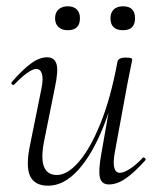

<svg xmlns="http://www.w3.org/2000/svg" viewBox="-20 -577 502 610"><path d="M133 13Q90 13 75.5 -18Q61 -49 76 -119L112 -297Q118 -328 113 -343Q108 -358 95 -358Q84 -358 66 -345Q48 -332 26 -309Q22 -305 18 -309Q14 -313 18 -317Q51 -355 78 -375Q105 -395 130 -395Q153 -395 159.5 -373.5Q166 -352 154 -297L122 -138Q109 -78 119 -49.5Q129 -21 161 -21Q194 -21 230.5 -63Q267 -105 299.5 -185.5Q332 -266 353 -380L364 -379Q344 -263 308.5 -174.5Q273 -86 228 -36.5Q183 13 133 13ZM326 9Q303 9 297.5 -12.5Q292 -34 302 -89L353 -380Q355 -394 379 -394Q392 -394 396 -392.5Q400 -391 400 -388Q400 -385 395 -361.5Q390 -338 385 -312L344 -89Q334 -28 361 -28Q373 -28 392 -40Q411 -52 433 -75Q436 -79 440.5 -74.5Q445 -70 441 -67Q407 -29 379.5 -10Q352 9 326 9ZM195 -481Q177 -481 166 -491Q155 -501 155 -519Q155 -537 166 -547Q177 -557 195 -557Q214 -557 224 -547Q234 -537 234 -519Q234 -481 195 -481ZM371 -481Q331 -481 331 -519Q331 -537 341.5 -547Q352 -557 371 -557Q409 -557 409 -519Q409 -481 371 -481Z"/></svg>

Font: Cormorant Light
Style: Italic
Weight: 300
Italic angle: -10°
Designer: Christian Thalmann (Catharsis Fonts)
Foundry: Catharsis Fonts
Version: Version 4.000